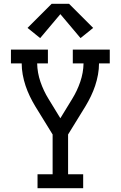

<svg xmlns="http://www.w3.org/2000/svg" viewBox="-20 -998 640 1018"><path d="M179 0V-74H259V-285L166 -436Q151 -461 138 -488Q125 -515 115.5 -543.5Q106 -572 100.5 -602Q95 -632 95 -662H38V-735H234V-662H177Q178 -612 194.5 -564Q211 -516 237 -474L300 -371L363 -474Q389 -516 405.5 -564Q422 -612 423 -662H366V-735H562V-662H505Q505 -632 499.5 -602Q494 -572 484.5 -543.5Q475 -515 462 -488Q449 -461 434 -436L341 -285V-74H421V0ZM193 -796 126 -850 254 -978H346L474 -850L407 -796L300 -923Z"/></svg>

Font: Iosevka Curly Slab Extended
Style: Regular
Weight: 400
Width: 7
Monospace: yes
Designer: Belleve Invis
Foundry: Belleve Invis
Version: Version 11.1.0; ttfautohint (v1.8.3)